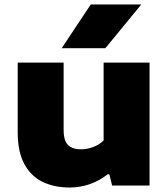

<svg xmlns="http://www.w3.org/2000/svg" viewBox="-20 -828 751 857"><path d="M291 9Q222.5 9 170.2 -16.2Q118 -41.5 88.5 -96Q59 -150.5 59 -237.5V-548.5H264V-249Q264 -199 284.2 -180.2Q304.5 -161.5 340.5 -161.5Q369 -161.5 396.5 -172Q424 -182.5 442.5 -201V-548.5H647.5V0H480.5L468 -50H460.5Q425.5 -22 382 -6.5Q338.5 9 291 9ZM255.5 -613 385 -808H610.5L450.5 -613Z"/></svg>

Font: Encode Sans Exp XBd
Style: Regular
Weight: 800
Width: 7
Designer: Multiple Designers
Foundry: Impallari Type
Version: Version 3.002; ttfautohint (v1.8.3) -l 8 -r 50 -G 200 -x 14 